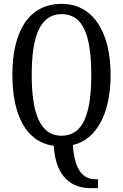

<svg xmlns="http://www.w3.org/2000/svg" viewBox="-20 -745 637 993"><path d="M446 228H487V182H474C412 182 366 140 357 5C482 -24 552 -162 552 -358C552 -580 461 -725 299 -725C127 -725 44 -580 44 -359C44 -151 114 -10 258 9C268 180 360 228 446 228ZM298 -43C187 -43 144 -160 144 -358C144 -557 187 -672 299 -672C412 -672 452 -557 452 -358C452 -160 412 -43 298 -43Z"/></svg>

Font: Noto Serif Myanmar ExtCond
Style: Regular
Weight: 400
Width: 2
Designer: Ben Mitchell and the Monotype Design Team
Foundry: Monotype Imaging Inc.
Version: Version 2.106